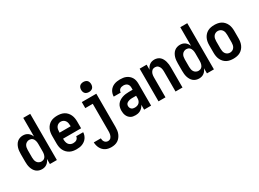

<svg xmlns="http://www.w3.org/2000/svg" viewBox="-36 -1587 3572 2647"><g transform="rotate(-30 1750.0 -263.5)"><path d="M203 8Q179 8 155.5 0.5Q132 -7 113.5 -22.5Q95 -38 82.5 -59.5Q70 -81 63 -104Q56 -127 53.5 -151.5Q51 -176 51 -200V-320Q51 -344 53.5 -368.5Q56 -393 63 -416Q70 -439 82.5 -460.5Q95 -482 113.5 -497.5Q132 -513 155.5 -520.5Q179 -528 203 -528Q224 -528 244 -522.5Q264 -517 281 -504.5Q298 -492 310 -475Q322 -458 330 -438V-735H441V0H330V-82Q322 -62 310 -45Q298 -28 281 -15.5Q264 -3 244 2.5Q224 8 203 8ZM249 -88Q262 -88 274.5 -92Q287 -96 297 -104.5Q307 -113 313.5 -124.5Q320 -136 323.5 -148.5Q327 -161 328.5 -174Q330 -187 330 -200V-320Q330 -333 328.5 -346Q327 -359 323.5 -371.5Q320 -384 313.5 -395.5Q307 -407 297 -415.5Q287 -424 274.5 -428Q262 -432 249 -432Q229 -432 210.5 -422.5Q192 -413 181 -396.5Q170 -380 166 -360Q162 -340 162 -320V-200Q162 -180 166 -160Q170 -140 181 -123.5Q192 -107 210.5 -97.5Q229 -88 249 -88Z M752 8Q725 8 697.5 3Q670 -2 646 -15Q622 -28 603 -48Q584 -68 572 -93Q560 -118 555.5 -145.5Q551 -173 551 -200V-320Q551 -347 555.5 -374Q560 -401 571.5 -426Q583 -451 601.5 -471.5Q620 -492 644 -505Q668 -518 695.5 -523Q723 -528 750 -528Q777 -528 804.5 -523Q832 -518 856 -505Q880 -492 898.5 -471.5Q917 -451 928.5 -426Q940 -401 944.5 -374Q949 -347 949 -320V-212H662V-200Q662 -180 666.5 -159.5Q671 -139 682.5 -122.5Q694 -106 713 -97Q732 -88 752 -88Q767 -88 781.5 -91Q796 -94 808 -102Q820 -110 827.5 -123Q835 -136 836 -151H947Q946 -127 938.5 -105Q931 -83 917.5 -63.5Q904 -44 885 -30Q866 -16 844 -7Q822 2 799 5Q776 8 752 8ZM662 -308H838V-320Q838 -340 834 -360Q830 -380 818.5 -397Q807 -414 788.5 -423Q770 -432 750 -432Q730 -432 711.5 -423Q693 -414 681.5 -397Q670 -380 666 -360Q662 -340 662 -320Z M1184 223Q1160 223 1136.5 218.5Q1113 214 1092 203Q1071 192 1054 174.5Q1037 157 1026 135.5Q1015 114 1009.5 90.5Q1004 67 1003 44H1115Q1115 59 1119 74Q1123 89 1132 101.5Q1141 114 1155 120.5Q1169 127 1184 127Q1197 127 1209.5 122Q1222 117 1230.5 107Q1239 97 1244 85.5Q1249 74 1252 61.5Q1255 49 1256 36Q1257 23 1257 10V-424H1138V-520H1369V10Q1369 37 1365.5 63.5Q1362 90 1352 114.5Q1342 139 1325.5 160.5Q1309 182 1286.5 196.5Q1264 211 1237.5 217Q1211 223 1184 223ZM1294 -590Q1278 -590 1262 -595Q1246 -600 1235 -611Q1224 -622 1219 -638Q1214 -654 1214 -670Q1214 -686 1219 -702Q1224 -718 1235 -729Q1246 -740 1262 -745Q1278 -750 1294 -750Q1310 -750 1326 -745Q1342 -740 1353 -729Q1364 -718 1369 -702Q1374 -686 1374 -670Q1374 -654 1369 -638Q1364 -622 1353 -611Q1342 -600 1326 -595Q1310 -590 1294 -590Z M1689 8Q1669 8 1650 4.5Q1631 1 1614 -9.5Q1597 -20 1584.5 -35Q1572 -50 1564.5 -68Q1557 -86 1554 -105Q1551 -124 1551 -144Q1551 -170 1557.5 -196Q1564 -222 1579.5 -243Q1595 -264 1617.5 -278.5Q1640 -293 1665 -301.5Q1690 -310 1716.5 -313.5Q1743 -317 1769 -317H1830V-351Q1830 -368 1825 -383.5Q1820 -399 1808.5 -410.5Q1797 -422 1781 -427Q1765 -432 1748 -432Q1734 -432 1719.5 -428.5Q1705 -425 1693 -416Q1681 -407 1674.5 -393Q1668 -379 1668 -365H1557Q1557 -388 1563.5 -411Q1570 -434 1583 -454Q1596 -474 1615 -489Q1634 -504 1656 -512.5Q1678 -521 1701.5 -524.5Q1725 -528 1748 -528Q1773 -528 1798 -524.5Q1823 -521 1845.5 -511Q1868 -501 1887 -484.5Q1906 -468 1918.5 -446.5Q1931 -425 1936 -400.5Q1941 -376 1941 -351V0H1830V-78Q1825 -68 1823.5 -65.5Q1822 -63 1819 -58.5Q1816 -54 1812.5 -49.5Q1809 -45 1805.5 -41Q1802 -37 1798 -33Q1794 -29 1790 -25.5Q1786 -22 1781.5 -19Q1777 -16 1772.5 -13Q1768 -10 1763 -7.5Q1758 -5 1753 -3Q1748 -1 1742.5 0.5Q1737 2 1732 3.5Q1727 5 1721.5 5.5Q1716 6 1710.5 6.5Q1705 7 1699.5 7.5Q1694 8 1689 8ZM1734 -88Q1753 -88 1771.5 -93.5Q1790 -99 1803.5 -112Q1817 -125 1823.5 -143Q1830 -161 1830 -180V-221H1769Q1757 -221 1745.5 -220Q1734 -219 1722.5 -216Q1711 -213 1700 -208.5Q1689 -204 1680 -196Q1671 -188 1666.5 -177Q1662 -166 1662 -154Q1662 -140 1667 -127Q1672 -114 1682.5 -104.5Q1693 -95 1706.5 -91.5Q1720 -88 1734 -88Z M2059 0V-520H2170V-438Q2178 -458 2190 -475Q2202 -492 2218.5 -504.5Q2235 -517 2255 -522.5Q2275 -528 2296 -528Q2320 -528 2343 -520Q2366 -512 2383.5 -496Q2401 -480 2412 -458.5Q2423 -437 2429.5 -414Q2436 -391 2438.5 -367.5Q2441 -344 2441 -320V0H2330V-320Q2330 -333 2328.5 -346Q2327 -359 2323.5 -371.5Q2320 -384 2313.5 -395Q2307 -406 2297.5 -415Q2288 -424 2275.5 -428Q2263 -432 2250 -432Q2237 -432 2224.5 -428Q2212 -424 2202.5 -415Q2193 -406 2186.5 -395Q2180 -384 2176.5 -371.5Q2173 -359 2171.5 -346Q2170 -333 2170 -320V0Z M2703 8Q2679 8 2655.5 0.5Q2632 -7 2613.5 -22.5Q2595 -38 2582.5 -59.5Q2570 -81 2563 -104Q2556 -127 2553.5 -151.5Q2551 -176 2551 -200V-320Q2551 -344 2553.5 -368.5Q2556 -393 2563 -416Q2570 -439 2582.5 -460.5Q2595 -482 2613.5 -497.5Q2632 -513 2655.5 -520.5Q2679 -528 2703 -528Q2724 -528 2744 -522.5Q2764 -517 2781 -504.5Q2798 -492 2810 -475Q2822 -458 2830 -438V-735H2941V0H2830V-82Q2822 -62 2810 -45Q2798 -28 2781 -15.5Q2764 -3 2744 2.5Q2724 8 2703 8ZM2749 -88Q2762 -88 2774.5 -92Q2787 -96 2797 -104.5Q2807 -113 2813.5 -124.5Q2820 -136 2823.5 -148.5Q2827 -161 2828.5 -174Q2830 -187 2830 -200V-320Q2830 -333 2828.5 -346Q2827 -359 2823.5 -371.5Q2820 -384 2813.5 -395.5Q2807 -407 2797 -415.5Q2787 -424 2774.5 -428Q2762 -432 2749 -432Q2729 -432 2710.5 -422.5Q2692 -413 2681 -396.5Q2670 -380 2666 -360Q2662 -340 2662 -320V-200Q2662 -180 2666 -160Q2670 -140 2681 -123.5Q2692 -107 2710.5 -97.5Q2729 -88 2749 -88Z M3250 8Q3223 8 3195.5 3Q3168 -2 3144 -15Q3120 -28 3101.5 -48.5Q3083 -69 3071.5 -94Q3060 -119 3055.5 -146Q3051 -173 3051 -200V-320Q3051 -347 3055.5 -374Q3060 -401 3071.5 -426Q3083 -451 3101.5 -471.5Q3120 -492 3144 -505Q3168 -518 3195.5 -523Q3223 -528 3250 -528Q3277 -528 3304.5 -523Q3332 -518 3356 -505Q3380 -492 3398.5 -471.5Q3417 -451 3428.5 -426Q3440 -401 3444.5 -374Q3449 -347 3449 -320V-200Q3449 -173 3444.5 -146Q3440 -119 3428.5 -94Q3417 -69 3398.5 -48.5Q3380 -28 3356 -15Q3332 -2 3304.5 3Q3277 8 3250 8ZM3250 -88Q3270 -88 3288.5 -97Q3307 -106 3318.5 -123Q3330 -140 3334 -160Q3338 -180 3338 -200V-320Q3338 -340 3334 -360Q3330 -380 3318.5 -397Q3307 -414 3288.5 -423Q3270 -432 3250 -432Q3230 -432 3211.5 -423Q3193 -414 3181.5 -397Q3170 -380 3166 -360Q3162 -340 3162 -320V-200Q3162 -180 3166 -160Q3170 -140 3181.5 -123Q3193 -106 3211.5 -97Q3230 -88 3250 -88Z"/></g></svg>

Font: Iosevka Web
Style: Bold
Weight: 700
Monospace: yes
Designer: Belleve Invis
Foundry: Belleve Invis
Version: Version 28.0.3; ttfautohint (v1.8.3)